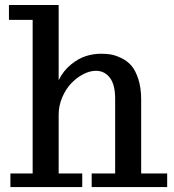

<svg xmlns="http://www.w3.org/2000/svg" viewBox="-20 -755 702 775"><path d="M549.8 -353V-54.7H654.8V0H350.1V-54.7H444.8V-356.9Q444.8 -413.6 423.3 -441.4Q401.9 -469.2 367.2 -469.2Q342.3 -469.2 315.7 -455.3Q289.1 -441.4 267.1 -418.2Q245.1 -395 231 -361.6Q216.8 -328.1 216.8 -292V-54.7H312V0H22V-54.7H111.8V-674.8H16.1V-734.9H216.8V-431.2Q235.4 -469.2 265.9 -494.1Q296.4 -519 326.7 -528.6Q356.9 -538.1 388.2 -538.1Q408.7 -538.1 427 -535.2Q445.3 -532.2 469 -521Q492.7 -509.8 509.5 -491Q526.4 -472.2 538.1 -436.5Q549.8 -400.9 549.8 -353Z"/></svg>

Font: Trocchi
Style: Regular
Weight: 400
Designer: vernon adams
Version: Version 1.0; ttfautohint (v0.8) -l 6 -r 50 -G 100